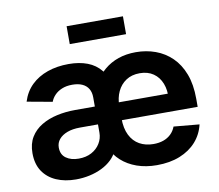

<svg xmlns="http://www.w3.org/2000/svg" viewBox="-81 -834 1074 941"><g transform="rotate(-10 456.0 -363.0)"><path d="M223.6 10.7Q168.9 10.7 126.2 -7.8Q83.5 -26.4 59.3 -62.7Q35.2 -99.1 35.2 -152.8Q35.2 -199.7 55.2 -232.4Q75.2 -265.1 109.6 -285.6Q144 -306.2 187.3 -315.7Q230.5 -325.2 276.9 -325.2H774.9L738.8 -298.3Q742.2 -342.3 729 -376Q715.8 -409.7 688.2 -428.7Q660.6 -447.8 620.6 -447.8Q580.6 -447.8 552.5 -429.2Q524.4 -410.6 509.5 -378.9Q494.6 -347.2 494.6 -308.1V-245.6Q494.6 -195.3 511.5 -161.6Q528.3 -127.9 558.3 -111.1Q588.4 -94.2 627.9 -94.2Q655.3 -94.2 677 -101.8Q698.7 -109.4 714.6 -124.5Q730.5 -139.6 738.8 -161.6L866.2 -149.9Q855 -101.6 823 -65.4Q791 -29.3 741.2 -9.3Q691.4 10.7 626.5 10.7Q571.8 10.7 527.1 -5.1Q482.4 -21 450.7 -49.8Q418.9 -78.6 402.3 -117.7L410.6 -438Q431.6 -473.6 462.2 -499.5Q492.7 -525.4 532.2 -539.1Q571.8 -552.7 619.6 -552.7Q671.4 -552.7 717 -536.1Q762.7 -519.5 797.6 -485.6Q832.5 -451.7 852.3 -399.7Q872.1 -347.7 872.1 -276.4V-236.3H286.1Q249.5 -236.3 222.9 -226.3Q196.3 -216.3 181.6 -198.7Q167 -181.2 167 -157.7Q167 -122.6 191.7 -105Q216.3 -87.4 254.4 -87.4Q291.5 -87.4 318.6 -102.1Q345.7 -116.7 360.8 -141.4Q376 -166 376 -195.3V-371.1Q376 -396 365.5 -413.6Q355 -431.2 335 -440.4Q314.9 -449.7 285.2 -449.7Q255.4 -449.7 233.4 -440.4Q211.4 -431.2 197.3 -416.3Q183.1 -401.4 176.8 -383.8L50.8 -406.7Q65.9 -455.1 99.1 -487.3Q132.3 -519.5 179.9 -536.1Q227.5 -552.7 285.2 -552.7Q337.9 -552.7 378.4 -537.4Q418.9 -522 445.1 -489.5Q471.2 -457 479.5 -405.3L470.2 -96.7H433.6Q423.3 -71.8 402.6 -51.8Q381.8 -31.7 353.5 -17.8Q325.2 -3.9 292 3.4Q258.8 10.7 223.6 10.7ZM588.4 -736.8V-647.9H308.1V-736.8Z"/></g></svg>

Font: Inter Cardless
Style: Bold
Weight: 700
Designer: Rasmus Andersson
Foundry: rsms
Version: Version 4.001;git-9221beed3